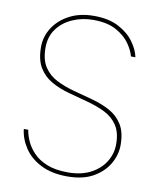

<svg xmlns="http://www.w3.org/2000/svg" viewBox="-81 -775 699 847"><g transform="rotate(10 268.0 -352.0)"><path d="M278 7Q208 7 159.5 -17.5Q111 -42 84.5 -82Q58 -122 53 -166H73Q76 -144 87.5 -117.5Q99 -91 122 -66.5Q145 -42 183 -26.5Q221 -11 278 -11Q336 -11 378 -32.5Q420 -54 443 -90.5Q466 -127 466 -170Q466 -223 444.5 -255Q423 -287 387 -304.5Q351 -322 308 -333.5Q265 -345 222.5 -356.5Q180 -368 144 -388Q108 -408 86.5 -443Q65 -478 65 -536Q65 -582 90.5 -622Q116 -662 162.5 -686.5Q209 -711 272 -711Q338 -711 382 -688Q426 -665 451 -631Q476 -597 483 -563H463Q457 -588 436 -618.5Q415 -649 375 -671Q335 -693 272 -693Q222 -693 179 -674Q136 -655 110.5 -620Q85 -585 85 -536Q85 -482 106.5 -449.5Q128 -417 164 -399Q200 -381 243 -369.5Q286 -358 328.5 -346.5Q371 -335 407 -315.5Q443 -296 464.5 -261.5Q486 -227 486 -170Q486 -127 463 -86.5Q440 -46 394 -19.5Q348 7 278 7Z"/></g></svg>

Font: Poppins Devanagari Thin
Style: Regular
Weight: 100
Designer: Ninad Kale (Devanagari), Jonny Pinhorn (Latin)
Foundry: Indian Type Foundry
Version: 4.005